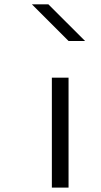

<svg xmlns="http://www.w3.org/2000/svg" viewBox="-20 -853 458 873"><path d="M215.8 0V-500H291.7V0ZM200 -833.3 366.7 -666.7H291.7L125 -833.3Z"/></svg>

Font: 0xA000-Squarish
Style: Squareish
Weight: 400
Version: Version 0.1